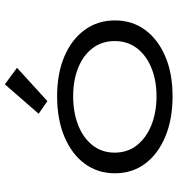

<svg xmlns="http://www.w3.org/2000/svg" viewBox="10 -732 730 790"><g transform="rotate(-90 375.0 -337.0)"><path d="M374 8Q279 8 207.5 -22Q136 -52 96.5 -105Q57 -158 57 -229Q57 -300 96.5 -353.5Q136 -407 207.5 -437Q279 -467 374 -467Q468 -467 538 -437Q608 -407 647 -353.5Q686 -300 686 -229Q686 -158 647 -105Q608 -52 538 -22Q468 8 374 8ZM374 -58Q439 -58 490.5 -79Q542 -100 571.5 -138.5Q601 -177 601 -230Q601 -283 571.5 -321.5Q542 -360 490.5 -380.5Q439 -401 374 -401Q308 -401 255.5 -380.5Q203 -360 172.5 -321.5Q142 -283 142 -230Q142 -177 172.5 -138.5Q203 -100 255.5 -79Q308 -58 374 -58ZM354 -507 302 -543 423 -682 491 -632Z"/></g></svg>

Font: Inconsolata ExtraExpanded
Style: Regular
Weight: 400
Width: 8
Monospace: yes
Designer: Raph Levien, Cyreal, Brenton Simpson
Foundry: Raph Levien, Cyreal, Google
Version: Version 3.001; ttfautohint (v1.8.2.53-6de2)